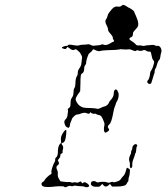

<svg xmlns="http://www.w3.org/2000/svg" viewBox="-20 -796 699 807"><path d="M525 -84Q527 -82 525.5 -69Q524 -56 522 -52Q520 -48 520 -41Q520 -34 517.5 -32Q515 -30 512 -23Q506 -12 471 -12H451L447 -17L442 -23L436 -17Q424 -7 415 -17L410 -23L404 -17Q402 -14 401 -13.5Q400 -13 397.5 -12Q395 -11 393 -11Q391 -11 385 -11Q371 -11 366 -16Q361 -21 362 -23.5Q363 -26 363 -28Q363 -33 370.5 -34.5Q378 -36 384 -32Q389 -28 395 -30Q402 -32 414 -32Q426 -32 431 -29Q438 -27 443 -29Q451 -34 458 -30Q460 -29 472 -33Q484 -37 488 -43.5Q492 -50 498.5 -56.5Q505 -63 508.5 -76Q512 -89 513 -90Q514 -91 514.5 -91Q515 -91 517.5 -89.5Q520 -88 522.5 -86.5Q525 -85 525 -84ZM544 -188Q550 -192 554.5 -188.5Q559 -185 555 -180Q553 -177 552.5 -166Q552 -155 549.5 -152Q547 -149 547 -146Q547 -143 541.5 -129.5Q536 -116 536 -108.5Q536 -101 536 -98Q536 -95 534 -92Q532 -89 529 -89Q528 -89 526.5 -94.5Q525 -100 526 -104Q527 -109 524 -117.5Q521 -126 524 -135.5Q527 -145 529 -147.5Q531 -150 531 -156Q531 -162 533.5 -165Q536 -168 536 -172Q536 -182 544 -188ZM252 -247Q259 -254 259 -244L258 -230Q255 -198 244 -196Q239 -195 238.5 -193Q238 -191 242 -186Q248 -179 244 -166Q242 -158 243 -155.5Q244 -153 238.5 -150.5Q233 -148 234 -144Q234 -136 228 -129L223 -123L226 -116Q231 -107 223 -102Q213 -96 220 -82Q224 -74 223 -63.5Q222 -53 228 -44L234 -34L248 -32Q263 -30 270 -31Q275 -32 279 -29.5Q283 -27 288 -29Q293 -31 300.5 -29Q308 -27 313 -31Q321 -36 323 -29Q326 -23 330 -28Q335 -34 348 -24Q359 -15 352 -11Q349 -9 344 -9Q339 -9 336 -11Q333 -13 317.5 -13.5Q302 -14 298 -15.5Q294 -17 289 -14.5Q284 -12 278 -14Q272 -16 265 -13Q253 -6 250 -11Q249 -13 240 -13Q231 -13 224 -13Q217 -13 202 -11Q162 -7 156 -17Q151 -27 161 -32Q166 -34 168 -40Q171 -45 178.5 -52Q186 -59 191 -62Q199 -65 196 -73Q195 -78 200 -93Q205 -108 209 -114Q213 -120 212 -125Q211 -130 216.5 -135Q222 -140 223 -152Q223 -182 232 -191L237 -196L236 -208Q235 -220 241 -231Q247 -242 252 -247ZM494 -774Q496 -779 511 -770Q521 -763 527 -761Q530 -759 534 -756.5Q538 -754 541 -751Q544 -748 544 -747Q544 -745 548 -737Q552 -729 552 -727.5Q552 -726 556 -717.5Q560 -709 561 -698Q562 -687 556.5 -680Q551 -673 545 -667Q539 -661 539 -656Q539 -641 530 -639Q526 -638 524.5 -635Q523 -632 525 -629.5Q527 -627 536 -621.5Q545 -616 550 -610Q555 -604 562 -605Q569 -606 576.5 -604Q584 -602 587.5 -603.5Q591 -605 599 -605.5Q607 -606 617 -607Q627 -608 631 -605.5Q635 -603 638 -603Q650 -606 656 -594Q661 -583 657 -573Q655 -567 654 -557.5Q653 -548 649 -544Q643 -538 638 -518Q636 -511 633 -507Q630 -503 630 -495.5Q630 -488 628.5 -486.5Q627 -485 625 -476.5Q623 -468 621 -463Q619 -458 617 -451Q616 -446 614.5 -445Q613 -444 609 -443Q604 -443 601 -447Q596 -453 602 -459Q605 -461 608 -471.5Q611 -482 611 -489Q611 -494 615.5 -500Q620 -506 623 -515.5Q626 -525 627.5 -531.5Q629 -538 625 -542Q621 -546 619 -554Q615 -574 613.5 -577Q612 -580 605 -579Q600 -579 594 -583Q588 -587 582 -585Q571 -579 558 -585Q555 -586 553 -583Q551 -580 543 -582.5Q535 -585 530 -587.5Q525 -590 518 -588.5Q511 -587 498 -588.5Q485 -590 481 -588Q474 -586 430 -585Q407 -584 403 -582Q393 -579 382 -585Q374 -589 372.5 -589Q371 -589 368 -584Q365 -579 358.5 -574.5Q352 -570 351 -565Q342 -544 342 -530Q342 -527 338 -522Q334 -517 334 -511Q334 -492 326 -488Q321 -486 319.5 -477.5Q318 -469 318 -443L317 -413L313 -407Q298 -387 298 -379Q298 -374 303 -365.5Q308 -357 313 -353Q322 -346 330 -344Q338 -342 358 -342Q383 -341 388 -339Q393 -337 402.5 -342Q412 -347 417 -348Q424 -349 430.5 -354.5Q437 -360 438 -365Q440 -370 444 -374Q458 -389 458 -402Q458 -412 461 -416Q470 -428 478 -405Q480 -396 477.5 -385.5Q475 -375 471 -369Q467 -363 467 -360.5Q467 -358 463 -349Q459 -340 456 -322Q448 -278 439 -273Q436 -270 434 -266Q432 -262 435 -258Q444 -249 431 -242Q425 -238 422.5 -238.5Q420 -239 418 -244Q416 -249 417 -260Q420 -272 419 -277Q418 -282 413 -293.5Q408 -305 404.5 -308.5Q401 -312 393 -313Q386 -315 383.5 -317Q381 -319 377 -318Q375 -317 371 -318Q367 -319 364.5 -320.5Q362 -322 362 -323Q363 -324 362 -325Q361 -326 360.5 -325Q360 -324 360 -323Q359 -320 354.5 -318.5Q350 -317 345 -320Q336 -325 318 -318Q312 -315 305.5 -315Q299 -315 290.5 -306.5Q282 -298 282 -295.5Q282 -293 278 -285Q274 -277 274 -270.5Q274 -264 270 -260.5Q266 -257 265 -259Q264 -261 260 -262Q255 -264 251 -278Q248 -288 257 -296Q263 -302 264 -314Q267 -331 265 -335Q264 -339 269.5 -342Q275 -345 276 -353Q277 -361 277 -369.5Q277 -378 283 -386.5Q289 -395 289 -408Q289 -421 293 -426.5Q297 -432 297 -446Q297 -468 305 -479Q307 -482 307 -491Q307 -500 314 -509.5Q321 -519 322 -529Q325 -551 325 -555Q325 -559 322 -564Q318 -570 318 -571Q318 -573 314 -577Q310 -581 305 -585Q300 -589 298 -589Q296 -589 293 -587Q284 -582 271 -594Q262 -601 262 -597Q262 -596 259 -592.5Q256 -589 251 -590Q245 -592 242.5 -593Q240 -594 240 -596Q241 -598 247 -600.5Q253 -603 258 -603Q264 -603 265 -605Q267 -611 290 -606Q306 -603 312.5 -605.5Q319 -608 328.5 -608Q338 -608 346.5 -609.5Q355 -611 361.5 -607Q368 -603 375 -604Q382 -605 391.5 -605.5Q401 -606 406 -608.5Q411 -611 416 -608Q426 -604 442 -613Q451 -619 455 -620Q463 -622 457 -629Q454 -632 454 -638Q454 -644 444 -654.5Q434 -665 434 -672Q434 -679 428 -690Q419 -707 426 -715Q430 -720 432 -729Q434 -738 439 -743.5Q444 -749 449 -756Q462 -772 477 -768Q483 -767 487.5 -769.5Q492 -772 494 -774Z"/></svg>

Font: TT2020 Style D
Style: Italic
Weight: 400
Italic angle: -15°
Version: Version 0.2.000